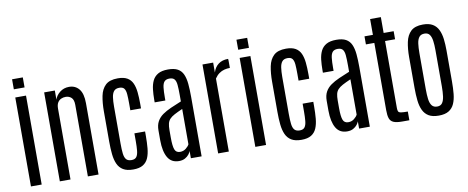

<svg xmlns="http://www.w3.org/2000/svg" viewBox="-73 -1215 3793 1557"><g transform="rotate(-10 1823.5 -436.5)"><path d="M75.7 0V-732.4H164.1V0ZM75.7 -799.8V-882.3H164.1V-799.8Z M313.5 0V-732.4H401.4V-657.2Q411.1 -690.4 443.4 -716.1Q475.6 -741.7 519.5 -741.7Q570.8 -741.7 601.6 -704.1Q632.3 -666.5 632.3 -587.4V0H544.4V-589.4Q544.4 -631.3 525.4 -648.9Q506.3 -666.5 478 -666.5Q458 -666.5 440.4 -658.4Q422.9 -650.4 412.1 -632.3Q401.4 -614.3 401.4 -583.5V0Z M917.5 8.8Q865.7 8.8 835 -9.8Q804.2 -28.3 788.8 -62.5Q773.4 -96.7 768.6 -143.8Q763.7 -190.9 763.7 -248V-496.6Q763.7 -566.9 774.7 -622.1Q785.6 -677.2 819.1 -709.2Q852.5 -741.2 920.4 -741.2Q969.2 -741.2 998.3 -724.4Q1027.3 -707.5 1041.5 -676.3Q1055.7 -645 1060.1 -601.8Q1064.5 -558.6 1064.5 -506.3V-468.3H976.6V-523.9Q976.6 -569.8 974.1 -600.8Q971.7 -631.8 960 -647.7Q948.2 -663.6 919.9 -663.6Q889.6 -663.6 875.2 -646.2Q860.8 -628.9 856.2 -596.7Q851.6 -564.5 851.6 -520.5V-216.8Q851.6 -166.5 855.5 -133.5Q859.4 -100.6 873.3 -84.7Q887.2 -68.8 916.5 -68.8Q945.3 -68.8 957.8 -85.9Q970.2 -103 973.4 -135.7Q976.6 -168.5 976.6 -214.4V-278.3H1064.5V-242.2Q1064.5 -186.5 1060.3 -140.6Q1056.2 -94.7 1042 -61.3Q1027.8 -27.8 998 -9.5Q968.3 8.8 917.5 8.8Z M1294.4 5.9Q1231.9 5.9 1202.6 -44.4Q1173.3 -94.7 1172.9 -186V-267.6Q1172.9 -311.5 1189.5 -341.6Q1206.1 -371.6 1235.8 -392.6Q1265.6 -413.6 1305.7 -431.2Q1345.7 -448.7 1392.6 -467.8V-521.5Q1392.6 -572.3 1389.6 -604.2Q1386.7 -636.2 1374 -651.4Q1361.3 -666.5 1333 -666.5Q1305.2 -666.5 1291.5 -651.6Q1277.8 -636.7 1273.9 -604.2Q1270 -571.8 1270 -519V-497.1H1182.1V-517.1Q1182.1 -563 1186.8 -603.5Q1191.4 -644 1206.3 -674.8Q1221.2 -705.6 1251.7 -723.4Q1282.2 -741.2 1334 -741.2Q1384.8 -741.2 1414.1 -724.9Q1443.4 -708.5 1457.8 -676.3Q1472.2 -644 1476.6 -597.2Q1481 -550.3 1481 -488.8V0H1392.6V-59.6Q1388.7 -47.4 1376.7 -32Q1364.7 -16.6 1344.5 -5.4Q1324.2 5.9 1294.4 5.9ZM1315.9 -65.9Q1343.8 -65.9 1364.5 -82.5Q1385.3 -99.1 1392.6 -115.2V-405.8Q1351.1 -387.7 1325.2 -373.8Q1299.3 -359.9 1285.4 -344.7Q1271.5 -329.6 1266.4 -308.3Q1261.2 -287.1 1261.2 -254.4V-190.9Q1261.2 -123.5 1272.2 -94.7Q1283.2 -65.9 1315.9 -65.9Z M1617.2 0V-732.4H1705.1V-650.9Q1717.8 -693.4 1749.3 -717.3Q1780.8 -741.2 1829.6 -741.2Q1830.6 -741.2 1830.8 -730Q1831.1 -718.8 1831.1 -703.9Q1831.1 -689 1831.1 -677.7Q1831.1 -666.5 1831.1 -666.5Q1807.6 -666.5 1784.9 -660.6Q1762.2 -654.8 1742.2 -640.6Q1722.2 -626.5 1705.1 -601.1V0Z M1923.3 0V-732.4H2011.7V0ZM1923.3 -799.8V-882.3H2011.7V-799.8Z M2302.7 8.8Q2251 8.8 2220.2 -9.8Q2189.5 -28.3 2174.1 -62.5Q2158.7 -96.7 2153.8 -143.8Q2148.9 -190.9 2148.9 -248V-496.6Q2148.9 -566.9 2159.9 -622.1Q2170.9 -677.2 2204.3 -709.2Q2237.8 -741.2 2305.7 -741.2Q2354.5 -741.2 2383.5 -724.4Q2412.6 -707.5 2426.8 -676.3Q2440.9 -645 2445.3 -601.8Q2449.7 -558.6 2449.7 -506.3V-468.3H2361.8V-523.9Q2361.8 -569.8 2359.4 -600.8Q2356.9 -631.8 2345.2 -647.7Q2333.5 -663.6 2305.2 -663.6Q2274.9 -663.6 2260.5 -646.2Q2246.1 -628.9 2241.5 -596.7Q2236.8 -564.5 2236.8 -520.5V-216.8Q2236.8 -166.5 2240.7 -133.5Q2244.6 -100.6 2258.5 -84.7Q2272.5 -68.8 2301.8 -68.8Q2330.6 -68.8 2343 -85.9Q2355.5 -103 2358.6 -135.7Q2361.8 -168.5 2361.8 -214.4V-278.3H2449.7V-242.2Q2449.7 -186.5 2445.6 -140.6Q2441.4 -94.7 2427.2 -61.3Q2413.1 -27.8 2383.3 -9.5Q2353.5 8.8 2302.7 8.8Z M2679.7 5.9Q2617.2 5.9 2587.9 -44.4Q2558.6 -94.7 2558.1 -186V-267.6Q2558.1 -311.5 2574.7 -341.6Q2591.3 -371.6 2621.1 -392.6Q2650.9 -413.6 2690.9 -431.2Q2731 -448.7 2777.8 -467.8V-521.5Q2777.8 -572.3 2774.9 -604.2Q2772 -636.2 2759.3 -651.4Q2746.6 -666.5 2718.3 -666.5Q2690.4 -666.5 2676.8 -651.6Q2663.1 -636.7 2659.2 -604.2Q2655.3 -571.8 2655.3 -519V-497.1H2567.4V-517.1Q2567.4 -563 2572 -603.5Q2576.7 -644 2591.6 -674.8Q2606.4 -705.6 2637 -723.4Q2667.5 -741.2 2719.2 -741.2Q2770 -741.2 2799.3 -724.9Q2828.6 -708.5 2843 -676.3Q2857.4 -644 2861.8 -597.2Q2866.2 -550.3 2866.2 -488.8V0H2777.8V-59.6Q2773.9 -47.4 2762 -32Q2750 -16.6 2729.7 -5.4Q2709.5 5.9 2679.7 5.9ZM2701.2 -65.9Q2729 -65.9 2749.8 -82.5Q2770.5 -99.1 2777.8 -115.2V-405.8Q2736.3 -387.7 2710.4 -373.8Q2684.6 -359.9 2670.7 -344.7Q2656.7 -329.6 2651.6 -308.3Q2646.5 -287.1 2646.5 -254.4V-190.9Q2646.5 -123.5 2657.5 -94.7Q2668.5 -65.9 2701.2 -65.9Z M3130.4 4.4Q3083.5 4.4 3059.8 -6.6Q3036.1 -17.6 3028.1 -42Q3020 -66.4 3020 -107.4V-662.6H2950.7V-729H3020V-859.4H3108.4V-729H3190.9V-662.6H3108.4V-110.8Q3108.4 -91.8 3113 -82.5Q3117.7 -73.2 3135.3 -70.3Q3152.8 -67.4 3190.9 -67.4V4.4Z M3433.1 8.8Q3381.8 8.8 3351.1 -9.5Q3320.3 -27.8 3304.2 -61.8Q3288.1 -95.7 3283 -142.3Q3277.8 -189 3277.8 -246.1V-499.5Q3277.8 -568.4 3289.1 -623Q3300.3 -677.7 3333.7 -709.5Q3367.2 -741.2 3433.1 -741.2Q3482.9 -741.2 3513.2 -723.1Q3543.5 -705.1 3559.3 -672.1Q3575.2 -639.2 3580.6 -595.2Q3585.9 -551.3 3585.9 -499.5V-246.1Q3585.9 -189.9 3581.3 -143.6Q3576.7 -97.2 3561.5 -63Q3546.4 -28.8 3515.6 -10Q3484.9 8.8 3433.1 8.8ZM3433.1 -65.9Q3461.4 -65.9 3475.1 -85.2Q3488.8 -104.5 3493.4 -139.2Q3498 -173.8 3498 -219.7V-518.1Q3498 -562.5 3493.4 -595.7Q3488.8 -628.9 3475.1 -647.7Q3461.4 -666.5 3433.1 -666.5Q3403.3 -666.5 3388.9 -647.7Q3374.5 -628.9 3370.1 -595.7Q3365.7 -562.5 3365.7 -518.1V-219.7Q3365.7 -173.8 3370.1 -139.2Q3374.5 -104.5 3389.2 -85.2Q3403.8 -65.9 3433.1 -65.9Z"/></g></svg>

Font: AntonioLight
Style: Regular
Weight: 300
Designer: Vernon Adams
Foundry: Vernon Adams
Version: Version 1.002